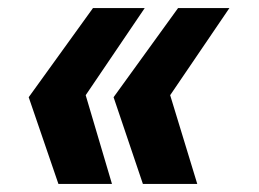

<svg xmlns="http://www.w3.org/2000/svg" viewBox="-20 -513 640 475"><path d="M124.5 -58 51 -272.5 210 -493H338L192 -277.5L257 -58ZM333.5 -58 261 -272.5 420.5 -493H547.5L401 -277.5L468 -58Z"/></svg>

Font: JuliaMono ExtraBold
Style: Italic
Weight: 800
Italic angle: -9°
Monospace: yes
Designer: cormullion
Foundry: corm
Version: Version 0.057; ttfautohint (v1.8.4)